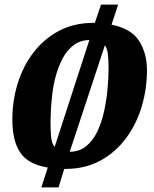

<svg xmlns="http://www.w3.org/2000/svg" viewBox="-20 -729 672 840"><path d="M161 91 189 4Q103 -10 68.5 -61.5Q34 -113 34 -206Q34 -287 57 -362.5Q80 -438 125.5 -498Q171 -558 237 -593.5Q303 -629 390 -629H395L422 -709H497L468 -621Q554 -604 588.5 -550Q623 -496 623 -422Q623 -340 600 -263Q577 -186 531.5 -124.5Q486 -63 419.5 -26.5Q353 10 266 10H261L236 91ZM219 -86 371 -554Q330 -553 301 -530.5Q272 -508 253.5 -472.5Q235 -437 224 -396Q213 -355 208.5 -315Q204 -275 202.5 -244Q201 -213 201 -198Q201 -158 203.5 -130.5Q206 -103 219 -86ZM285 -65Q327 -65 357 -89.5Q387 -114 406 -154Q425 -194 435.5 -242.5Q446 -291 450.5 -339.5Q455 -388 455 -429Q455 -467 452 -492Q449 -517 439 -531Z"/></svg>

Font: Manuale ExtraBold
Style: Italic
Weight: 800
Italic angle: -11°
Designer: Eduardo Tunni / Pablo Cosgaya
Foundry: Eduardo Tunni / Pablo Cosgaya
Version: Version 1.002